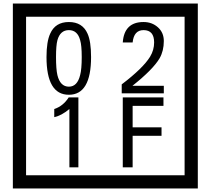

<svg xmlns="http://www.w3.org/2000/svg" viewBox="-20 -980 1195 1090"><path d="M1103 90H53V-960H1103ZM1028 15V-885H128V15ZM497 -656Q497 -442 371 -442Q244 -442 244 -656Q244 -744 265 -789Q294 -855 371 -855Q448 -855 477 -789Q497 -745 497 -656ZM444 -656Q444 -723 435 -752Q420 -809 371 -809Q322 -809 306 -752Q298 -723 298 -656Q298 -587 306 -553Q322 -488 371 -488Q419 -488 435 -554Q444 -587 444 -656ZM910 -450H671V-501Q792 -593 832 -658Q855 -696 855 -739Q855 -809 795 -809Q740 -809 733 -739H677Q685 -855 795 -855Q843 -855 876.5 -825Q910 -795 910 -747Q910 -691 886 -649Q848 -585 732 -493H910ZM425 -30H374V-361Q328 -323 288 -315V-361Q339 -378 370 -427H425ZM908 -379H733V-257H897V-209H733V-30H677V-427H908Z"/></svg>

Font: Unicode BMP Fallback SIL
Style: Regular
Weight: 400
Foundry: NRSI, SIL International
Version: Version 5.1 Based on Unicode 5.1